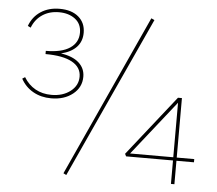

<svg xmlns="http://www.w3.org/2000/svg" viewBox="-49 -719 875 775"><g transform="rotate(5 388.5 -332.0)"><path d="M159 -302Q118 -302 86 -320Q54 -338 36 -371L47 -378Q65 -348 93.5 -332Q122 -316 159 -316Q205 -316 235.5 -339.5Q266 -363 266 -399Q266 -437 229 -457.5Q192 -478 121 -478V-491Q185 -491 218.5 -513.5Q252 -536 252 -576Q252 -612 226 -631.5Q200 -651 161 -651Q122 -651 93.5 -632Q65 -613 52 -579L40 -585Q54 -623 86 -644Q118 -665 162 -665Q211 -665 239 -641Q267 -617 267 -577Q267 -542 245.5 -519Q224 -496 183 -486Q231 -479 256 -456.5Q281 -434 281 -400Q281 -357 246.5 -329.5Q212 -302 159 -302ZM547 -653 247 1 235 -5 534 -659ZM756 -95H685V0H671V-95H481L476 -105L669 -349H685V-108H756ZM671 -108V-329L496 -108Z"/></g></svg>

Font: Ysabeau Infant Thin
Style: Regular
Weight: 200
Designer: Christian Thalmann (Catharsis Fonts)
Version: Version 0.003